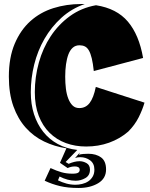

<svg xmlns="http://www.w3.org/2000/svg" viewBox="-20 -731 745 954"><path d="M698 -221Q688 -186 669 -148Q650 -110 617 -77Q575 -41 522 -22Q469 -3 408 -3Q354 -3 307.5 -20Q261 -37 226.5 -71Q192 -105 172.5 -155.5Q153 -206 153 -273Q153 -348 173 -420Q193 -492 232 -551Q271 -610 327.5 -651Q384 -692 457 -705Q560 -689 615.5 -623.5Q671 -558 691 -443L446 -378Q442 -416 436 -441Q430 -466 421.5 -480.5Q413 -495 401.5 -500.5Q390 -506 375 -506Q355 -506 341.5 -494Q328 -482 320 -461Q312 -440 308 -411.5Q304 -383 304 -350Q304 -318 307.5 -290Q311 -262 319.5 -240.5Q328 -219 341 -206.5Q354 -194 374 -194Q406 -194 425.5 -219.5Q445 -245 456 -299ZM268 165Q288 175 310 181Q332 187 355 187Q371 187 388 183Q405 179 418.5 170Q432 161 440.5 146.5Q449 132 449 112Q449 81 427.5 65.5Q406 50 379 50Q364 50 353 54L377 27L372 38Q381 35 394 34Q407 33 419 33Q457 33 482 51Q507 69 507 111Q507 156 467.5 179.5Q428 203 371 203Q317 203 277.5 193.5Q238 184 202 167L231 104Q261 118 286 125Q311 132 340 132Q361 132 368.5 127Q376 122 376 113Q376 104 369.5 100Q363 96 353 96Q342 96 333.5 98Q325 100 316 104L278 78L310 6Q251 -3 199 -28Q147 -53 108 -96.5Q69 -140 46.5 -203Q24 -266 24 -350Q24 -445 53 -513.5Q82 -582 131 -626Q180 -670 245 -690.5Q310 -711 383 -711H401Q335 -688 285 -642.5Q235 -597 201 -538Q167 -479 150 -410.5Q133 -342 133 -273Q133 -213 149 -163.5Q165 -114 194.5 -76.5Q224 -39 267 -15.5Q310 8 364 14L306 74L321 83Q335 77 348.5 73.5Q362 70 376 70Q393 70 410 79.5Q427 89 427 112Q427 141 404 154Q381 167 356 167Q336 167 315.5 161.5Q295 156 276 146Z"/></svg>

Font: J.M. Nexus Grotesque
Style: Regular
Weight: 900
Designer: deFharo
Foundry: deFharo
Version: Version 3.003